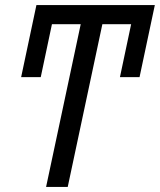

<svg xmlns="http://www.w3.org/2000/svg" viewBox="-20 -734 628 754"><path d="M63 -431 123 -714H588L528 -431H451L495 -639H382L246 0H161L297 -639H184L140 -431Z"/></svg>

Font: Noto Sans UI SemiCondensed
Style: Italic
Weight: 400
Width: 4
Italic angle: -12°
Designer: Monotype Design Team
Foundry: Monotype Imaging Inc.
Version: Version 1.901